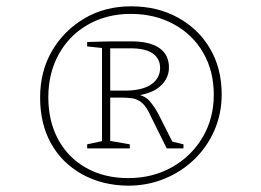

<svg xmlns="http://www.w3.org/2000/svg" viewBox="-20 -759 827 608"><path d="M256 -289V-302L312 -314L303 -305V-615L313 -606L256 -612V-626L329 -628H396Q454 -628 484.5 -607Q515 -586 515 -545Q515 -511 487.5 -486Q460 -461 403 -455L404 -462Q436 -458 451.5 -441.5Q467 -425 482 -397L530 -302L520 -312L561 -302V-289H508L457 -392Q444 -421 430 -433Q416 -445 400 -447.5Q384 -450 363 -450H322L329 -458V-305L322 -314L391 -302V-289ZM329 -464 322 -472H374Q430 -472 458.5 -491.5Q487 -511 487 -544Q487 -573 464 -589.5Q441 -606 393 -606H322L329 -618ZM385 -171Q303 -172 239.5 -207.5Q176 -243 141.5 -305Q107 -367 107 -450Q107 -533 144.5 -597.5Q182 -662 247 -700.5Q312 -739 395 -739Q479 -739 544 -703Q609 -667 645.5 -604.5Q682 -542 682 -460Q682 -400 659.5 -347.5Q637 -295 596.5 -255.5Q556 -216 502 -193.5Q448 -171 385 -171ZM386 -195Q463 -195 524.5 -229.5Q586 -264 621.5 -324Q657 -384 657 -459Q657 -534 623.5 -592Q590 -650 530 -682.5Q470 -715 394 -715Q318 -715 258.5 -681Q199 -647 166 -587Q133 -527 133 -451Q133 -375 164.5 -317Q196 -259 253.5 -227Q311 -195 386 -195Z"/></svg>

Font: Bitter Thin ExtraLight
Style: Regular
Weight: 250
Version: Version 2.002